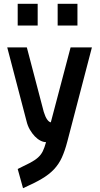

<svg xmlns="http://www.w3.org/2000/svg" viewBox="-20 -748 524 1009"><path d="M121 -499 210 -160Q218 -134 227.5 -120.5Q237 -107 247 -105L351 -499H463L334 -5Q321 45 305 80Q289 115 263.5 142Q238 169 199 192Q160 215 101 241L73 140Q113 121 138.5 107.5Q164 94 180 79.5Q196 65 205 46.5Q214 28 222 -1Q208 -1 192.5 -9Q177 -17 163 -31.5Q149 -46 137 -66.5Q125 -87 119 -113L18 -499ZM73 -728H178V-614H73ZM283 -728H387V-614H283Z"/></svg>

Font: Panefresco 750wt
Style: Regular
Weight: 750
Foundry: Campivisivi & Chank Co
Version: Version 1.000